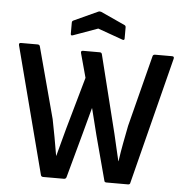

<svg xmlns="http://www.w3.org/2000/svg" viewBox="-57 -901 921 956"><g transform="rotate(5 403.5 -423.0)"><path d="M194 0Q184 0 182 -9L17 -643Q14 -655 26 -655H109Q119 -655 121 -646L216 -291Q225 -245 233 -202.5Q241 -160 249 -111H250Q259 -146 268.5 -180Q278 -214 287 -249L361 -510L328 -631Q325 -643 337 -643H421Q430 -643 432 -634L529 -244Q537 -210 544.5 -177Q552 -144 560 -111H561Q568 -160 576 -202Q584 -244 593 -290L684 -646Q686 -655 696 -655H781Q793 -655 790 -643L629 -9Q628 0 618 0H510Q500 0 499 -9L440 -230Q432 -263 423.5 -296Q415 -329 407 -362H406Q397 -329 388.5 -297Q380 -265 371 -232L310 -9Q307 0 298 0ZM281 -716Q269 -711 269 -722V-778Q269 -786 276 -789L396 -844Q403 -847 411 -844L531 -789Q538 -786 538 -778V-722Q538 -711 526 -716L403 -760Z"/></g></svg>

Font: Sofia Sans Extra Cond
Style: Bold
Weight: 700
Width: 1
Designer: Botio Nikoltchev, Ani Petrova
Foundry: lettersoup
Version: Version 4.100; ttfautohint (v1.8.3)